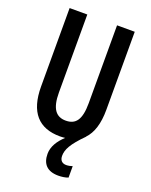

<svg xmlns="http://www.w3.org/2000/svg" viewBox="-171 -804 882 1122"><g transform="rotate(20 270.5 -242.5)"><path d="M395 219V148C387 151 370 155 357 155C332 155 316 141 316 112C316 74 335 34 411 -42L409 -41C447 -80 467 -142 467 -229V-714H357V-230C357 -127 327 -88 265 -88C205 -88 172 -128 172 -229V-714H62V-227C62 -66 133 10 265 10C276 10 287 9 297 8C258 44 232 85 232 130C232 192 264 229 334 229C354 229 378 226 395 219Z"/></g></svg>

Font: Noto Sans Display Condensed Medium
Style: Regular
Weight: 500
Width: 3
Designer: Monotype Design Team
Foundry: Monotype Imaging Inc.
Version: Version 1.900